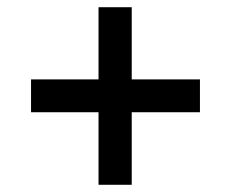

<svg xmlns="http://www.w3.org/2000/svg" viewBox="-20 -576 640 532"><path d="M253 -64V-265H66V-356H253V-556H345V-356H534V-265H345V-64Z"/></svg>

Font: BioRhyme ExtraBold Medium
Style: Regular
Weight: 500
Version: Version 1.600;gftools[0.9.33]